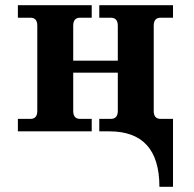

<svg xmlns="http://www.w3.org/2000/svg" viewBox="-20 -509 750 744"><path d="M650.4 0H364.7V-48.3H409.2Q436.5 -48.3 436.5 -79.1V-227.5H263.7V-79.1Q263.7 -48.3 290.5 -48.3H335.4V0H49.3V-48.3H97.7Q124.5 -48.3 124.5 -79.1V-409.7Q124.5 -440.4 97.7 -440.4H49.3V-488.8H335.4V-440.4H290.5Q263.7 -440.4 263.7 -409.7V-273.9H436.5V-409.7Q436.5 -440.4 409.2 -440.4H364.7V-488.8H650.4V-440.4H602.5Q575.7 -440.4 575.7 -409.7V-79.1Q575.7 -48.3 602.5 -48.3H650.4ZM403.8 -34.2H650.4V214.8H597.7Q597.7 0 403.8 0Z"/></svg>

Font: Munson
Style: Bold
Weight: 700
Designer: Paul James MIller
Foundry: High-Logic / Made with FontCreator
Version: Version 2.10;May 5, 2019;FontCreator 11.5.0.2430 64-bit